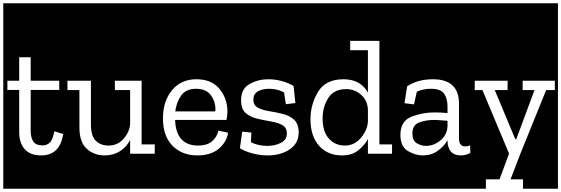

<svg xmlns="http://www.w3.org/2000/svg" viewBox="-32 -937 3420 1170"><path d="M-12 213V-917H379V213ZM353 -120 299 -137Q289 -83 270.5 -67Q252 -51 227 -51Q186 -51 170.5 -75.5Q155 -100 155 -140V-389H329V-445H155V-588H85V-445H13V-389H85V-131Q85 -66 118.5 -28Q152 10 219 10Q333 10 353 -120Z M355 213V-917H937V213ZM761 0H911V-57H831V-445H668V-388H761V-184Q759 -136 722.5 -93Q686 -50 629 -50Q582 -50 552 -79Q522 -108 522 -180V-445H374V-388H452V-160Q452 -71 496.5 -30.5Q541 10 606 10Q659 10 699.5 -16Q740 -42 761 -84Z M913 213V-917H1403V213ZM1358 -128 1299 -141Q1289 -100 1259 -75Q1229 -50 1176 -50Q1041 -50 1035 -206H1348Q1354 -233 1354 -259Q1353 -338 1305 -396Q1257 -454 1165 -454Q1071 -454 1016 -387Q961 -320 961 -216Q961 -108 1019 -49Q1077 10 1171 10Q1253 10 1301 -30.5Q1349 -71 1358 -128ZM1280 -258H1036Q1043 -314 1072 -355Q1101 -396 1163 -396Q1228 -396 1256.5 -352Q1285 -308 1280 -258Z M1379 213V-917H1836V213ZM1788 -129Q1788 -182 1760 -207.5Q1732 -233 1691 -243Q1650 -253 1609 -259.5Q1568 -266 1540 -280.5Q1512 -295 1512 -330Q1512 -364 1539 -380Q1566 -396 1608 -396Q1657 -396 1699 -374L1710 -302L1768 -309L1757 -413Q1729 -430 1688.5 -442Q1648 -454 1602 -454Q1541 -454 1489 -425Q1437 -396 1437 -325Q1437 -273 1465 -248.5Q1493 -224 1535 -214Q1577 -204 1618.5 -197Q1660 -190 1688 -175Q1716 -160 1716 -123Q1716 -85 1679.5 -66.5Q1643 -48 1596 -48Q1543 -48 1497 -70L1500 -129L1444 -135L1430 -34Q1459 -15 1505.5 -2.5Q1552 10 1599 10Q1679 10 1733.5 -27Q1788 -64 1788 -129Z M1812 213V-917H2382V213ZM2210 0H2357V-57H2280V-688H2102V-631H2210V-373Q2165 -454 2061 -454Q1952 -454 1906 -377Q1860 -300 1860 -211Q1860 -107 1912.5 -48.5Q1965 10 2051 10Q2112 10 2150 -20Q2188 -50 2210 -90ZM2210 -268V-197Q2208 -147 2168.5 -98.5Q2129 -50 2069 -50Q2011 -50 1972.5 -92Q1934 -134 1934 -216Q1934 -286 1968.5 -340Q2003 -394 2077 -394Q2130 -394 2169 -359Q2208 -324 2210 -268Z M2358 213V-917H2861V213ZM2449 -411 2433 -308 2491 -301 2508 -378Q2545 -396 2594 -396Q2654 -396 2674.5 -366Q2695 -336 2695 -288V-248Q2677 -250 2656.5 -251Q2636 -252 2616 -252Q2541 -252 2474.5 -225.5Q2408 -199 2408 -115Q2408 -44 2453.5 -17Q2499 10 2543 10Q2597 10 2635.5 -18Q2674 -46 2695 -82V-80Q2697 10 2776 10Q2807 10 2834 -5L2833 -51Q2820 -45 2803 -45Q2765 -45 2765 -93V-305Q2765 -454 2606 -454Q2562 -454 2523 -444Q2484 -434 2449 -411ZM2695 -167Q2691 -112 2650.5 -80Q2610 -48 2564 -48Q2535 -48 2508 -64Q2481 -80 2481 -123Q2481 -175 2521.5 -190.5Q2562 -206 2612 -206Q2634 -206 2655 -204Q2676 -202 2695 -201Z M2837 213V-917H3368V213H3155V156H3079L3139 0L3296 -388H3349V-445H3153V-388H3225L3114 -89H3108L2983 -388H3061V-445H2855V-388H2908L3070 -1L3012 156H2929V213Z"/></svg>

Font: Zilla Slab Highlight Regular
Style: Regular
Weight: 400
Designer: Typotheque Type Foundry
Foundry: Typotheque type foundry
Version: Version 1.1; 2017; ttfautohint (v1.6)